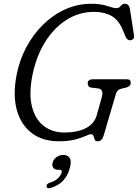

<svg xmlns="http://www.w3.org/2000/svg" viewBox="-20 -734 732 1020"><path d="M464 -714Q515.5 -714 550.2 -702.2Q585 -690.5 597 -690.5Q612.5 -690.5 621 -702.2Q629.5 -714 643.5 -714Q667 -714 671 -681L692 -545Q693.5 -532.5 687.2 -526.5Q681 -520.5 672 -520Q663.5 -519.5 656.8 -525.5Q650 -531.5 647 -539L634 -571Q610.5 -628.5 571.8 -649.8Q533 -671 480 -671Q401 -671 333.8 -628.8Q266.5 -586.5 219 -509.8Q171.5 -433 151.5 -330.5Q132.5 -232 150.5 -165Q168.5 -98 213.8 -64Q259 -30 322 -30Q391 -30 436.2 -53.2Q481.5 -76.5 494.5 -123.5L521 -219Q532.5 -261 499.5 -264.5L465 -268.5Q446 -271 446 -291Q446 -313 474 -313H651Q665.5 -313 670.2 -307.8Q675 -302.5 674.5 -292Q673 -274 647 -268L628.5 -264Q614 -260.5 606.5 -253.5Q599 -246.5 596 -236L531.5 -16.5Q526 2 518 9.2Q510 16.5 497.5 16.5Q486 16.5 482.8 7.2Q479.5 -2 476.8 -11.5Q474 -21 464.5 -21Q454.5 -21 434.2 -11.5Q414 -2 379.2 7.2Q344.5 16.5 291.5 16.5Q207.5 16.5 150.2 -26Q93 -68.5 70.2 -146.8Q47.5 -225 67.5 -332.5Q82.5 -413 119.5 -482.5Q156.5 -552 209.8 -604Q263 -656 328 -685Q393 -714 464 -714ZM289 168Q270.5 168 262.8 157.2Q255 146.5 259.5 130.5Q264 112 280.5 100.5Q297 89 316.5 89Q338.5 89 349.8 104.8Q361 120.5 351.5 156.5Q329 242.5 248 264.5Q228.5 270 227 255.5Q227 241.5 245 236.5Q271.5 228.5 287.2 213.8Q303 199 307.5 182Q311 168 297.5 168Z"/></svg>

Font: Fraunces 9pt S100 Light
Style: Italic
Weight: 300
Italic angle: -16°
Version: Version 1.000; ttfautohint (v1.8.3)